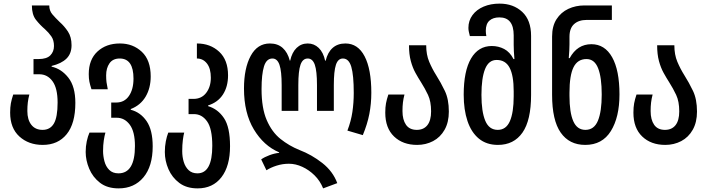

<svg xmlns="http://www.w3.org/2000/svg" viewBox="-20 -790 3909 1060"><path d="M216 10Q138 10 87 -36.5Q36 -83 36 -168Q36 -198 40 -219.5Q44 -241 53 -268H142Q136 -245 133.5 -224Q131 -203 131 -177Q131 -129 153 -101Q175 -73 215 -73Q257 -73 277.5 -108Q298 -143 298 -224Q298 -303 270 -341.5Q242 -380 197 -380H165V-464H193Q238 -464 258 -484.5Q278 -505 278 -536Q278 -568 263.5 -589Q249 -610 228 -629Q201 -652 178.5 -680.5Q156 -709 156 -760H252Q252 -731 269 -711Q286 -691 310 -668Q335 -646 355 -616Q375 -586 375 -540Q375 -494 347 -466.5Q319 -439 265 -426V-422Q319 -410 357.5 -361Q396 -312 396 -222Q396 -108 348 -49Q300 10 216 10Z M635 250Q572 250 532 219Q492 188 472.5 141.5Q453 95 453 49Q453 18 459 -10Q465 -38 474 -58H562Q557 -41 553 -15Q549 11 549 44Q549 71 556.5 100Q564 129 583 148Q602 167 634 167Q725 167 725 16Q725 -63 696.5 -101.5Q668 -140 624 -140H594V-224H622Q667 -224 692 -260.5Q717 -297 717 -356Q717 -467 641 -467Q603 -467 584.5 -440.5Q566 -414 566 -374Q566 -352 568 -336.5Q570 -321 575 -297H485Q477 -322 473.5 -339Q470 -356 470 -381Q470 -461 518 -505.5Q566 -550 642 -550Q714 -550 763 -504Q812 -458 812 -368Q812 -304 784 -256.5Q756 -209 702 -188V-184Q756 -170 789.5 -121Q823 -72 823 18Q823 128 772 189Q721 250 635 250Z M1071 250Q1010 250 970 220Q930 190 910 144Q890 98 890 49Q890 18 895.5 -10Q901 -38 909 -58H997Q993 -44 989.5 -17Q986 10 986 44Q986 76 994.5 104Q1003 132 1021.5 149.5Q1040 167 1070 167Q1152 167 1152 15Q1152 -79 1123.5 -119.5Q1095 -160 1051 -160H1021V-244H1048Q1093 -244 1118.5 -277.5Q1144 -311 1144 -361Q1144 -412 1122.5 -439.5Q1101 -467 1067 -467V-550Q1141 -550 1190 -504.5Q1239 -459 1239 -374Q1239 -312 1211 -268.5Q1183 -225 1129 -208V-204Q1183 -188 1216.5 -138Q1250 -88 1250 17Q1250 127 1202.5 188.5Q1155 250 1071 250Z M1764 250Q1747 208 1716.5 178Q1686 148 1649 131Q1612 114 1575 114Q1540 114 1507 124.5Q1474 135 1451 150L1422 90Q1440 77 1468.5 66.5Q1497 56 1521 54V51Q1436 15 1381.5 -75.5Q1327 -166 1327 -301Q1327 -413 1364 -481.5Q1401 -550 1470 -550Q1513 -550 1540.5 -525.5Q1568 -501 1580 -455H1582Q1592 -501 1617.5 -525.5Q1643 -550 1679 -550Q1714 -550 1739.5 -525.5Q1765 -501 1775 -455H1778Q1789 -501 1816.5 -525.5Q1844 -550 1887 -550Q1956 -550 1993 -479Q2030 -408 2030 -278Q2030 -217 2019 -160.5Q2008 -104 1983 -44L1898 -69Q1918 -121 1925.5 -172Q1933 -223 1933 -277Q1933 -375 1919.5 -421Q1906 -467 1873 -467Q1846 -467 1834.5 -432Q1823 -397 1823 -320V-178H1730V-320Q1730 -398 1718 -432.5Q1706 -467 1679 -467Q1651 -467 1639 -432.5Q1627 -398 1627 -320V-178H1535V-320Q1535 -397 1523 -432Q1511 -467 1484 -467Q1451 -467 1437.5 -423.5Q1424 -380 1424 -298Q1424 -193 1452.5 -127Q1481 -61 1528.5 -23Q1576 15 1633 38Q1701 64 1759.5 110Q1818 156 1842 221Z M2283 10Q2204 10 2155.5 -36.5Q2107 -83 2107 -168Q2107 -198 2111 -219.5Q2115 -241 2124 -268H2213Q2207 -245 2204.5 -224Q2202 -203 2202 -177Q2202 -129 2221.5 -101Q2241 -73 2281 -73Q2319 -73 2339.5 -99Q2360 -125 2360 -175Q2360 -230 2343 -266Q2326 -302 2305 -335Q2289 -360 2273.5 -388Q2258 -416 2248 -453Q2238 -490 2238 -540H2333Q2333 -488 2349.5 -449Q2366 -410 2388 -375Q2414 -334 2436 -288Q2458 -242 2458 -174Q2458 -115 2434.5 -73.5Q2411 -32 2371 -11Q2331 10 2283 10Z M2729 10Q2666 10 2624 -24.5Q2582 -59 2561 -121.5Q2540 -184 2540 -267Q2540 -398 2580.5 -467Q2621 -536 2695 -536Q2732 -536 2763.5 -519.5Q2795 -503 2815 -464H2820Q2816 -510 2816 -542V-595Q2816 -694 2737 -694Q2702 -694 2682 -676Q2662 -658 2662 -620Q2662 -607 2665 -591H2574Q2571 -603 2568.5 -614Q2566 -625 2566 -636Q2566 -676 2588.5 -706.5Q2611 -737 2650 -753.5Q2689 -770 2738 -770Q2814 -770 2863 -724.5Q2912 -679 2912 -592V-266Q2912 -126 2864.5 -58Q2817 10 2729 10ZM2728 -73Q2774 -73 2795 -121Q2816 -169 2816 -259V-286Q2816 -373 2793.5 -416Q2771 -459 2722 -459Q2678 -459 2658 -409Q2638 -359 2638 -266Q2638 -174 2659 -123.5Q2680 -73 2728 -73Z M3211 10Q3123 10 3075.5 -58Q3028 -126 3028 -267V-588Q3028 -646 3052.5 -684Q3077 -722 3117.5 -741Q3158 -760 3207 -760H3358V-680H3219Q3175 -680 3149.5 -657Q3124 -634 3124 -587V-545Q3124 -529 3123 -511Q3122 -493 3120 -469H3125Q3167 -546 3245 -546Q3319 -546 3359.5 -474Q3400 -402 3400 -269Q3400 -143 3352.5 -66.5Q3305 10 3211 10ZM3212 -73Q3260 -73 3281 -123.5Q3302 -174 3302 -268Q3302 -363 3282 -413.5Q3262 -464 3218 -464Q3169 -464 3146.5 -419Q3124 -374 3124 -278V-261Q3124 -169 3145 -121Q3166 -73 3212 -73Z M3653 10Q3574 10 3525.5 -36.5Q3477 -83 3477 -168Q3477 -198 3481 -219.5Q3485 -241 3494 -268H3583Q3577 -245 3574.5 -224Q3572 -203 3572 -177Q3572 -129 3591.5 -101Q3611 -73 3651 -73Q3689 -73 3709.5 -99Q3730 -125 3730 -175Q3730 -230 3713 -266Q3696 -302 3675 -335Q3659 -360 3643.5 -388Q3628 -416 3618 -453Q3608 -490 3608 -540H3703Q3703 -488 3719.5 -449Q3736 -410 3758 -375Q3784 -334 3806 -288Q3828 -242 3828 -174Q3828 -115 3804.5 -73.5Q3781 -32 3741 -11Q3701 10 3653 10Z"/></svg>

Font: Noto Sans Georgian ExtraCondensed Medium
Style: Regular
Weight: 500
Width: 2
Designer: Monotype Design Team, Akaki Razmadze
Foundry: Google LLC
Version: Version 2.005; ttfautohint (v1.8.4.7-5d5b)